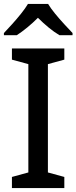

<svg xmlns="http://www.w3.org/2000/svg" viewBox="-22 -962 391 982"><path d="M307 0H39V-57L123 -80V-634L39 -657V-714H307V-657L223 -634V-80L307 -57ZM224 -942Q237 -920 259.5 -892.5Q282 -865 306.5 -838.5Q331 -812 349 -793V-782H282Q255 -798 227 -821Q199 -844 172 -871Q145 -844 117.5 -821.5Q90 -799 64 -782H-2V-793Q17 -813 40.5 -839Q64 -865 86 -892.5Q108 -920 121 -942Z"/></svg>

Font: Noto Sans Kayah Li Medium
Style: Regular
Weight: 500
Designer: Monotype Design Team, Sérgio Martins
Foundry: Monotype Imaging Inc.
Version: Version 2.002; ttfautohint (v1.8.4.7-5d5b)